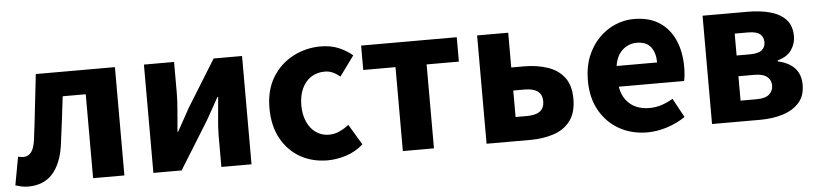

<svg xmlns="http://www.w3.org/2000/svg" viewBox="-40 -780 4238 996"><g transform="rotate(-5 2079.5 -282.0)"><path d="M73 14Q54 14 38.5 10.5Q23 7 7 2L34 -145Q41 -144 47.5 -142.5Q54 -141 62 -141Q86 -141 102 -160.5Q118 -180 124 -227Q135 -311 144 -396Q153 -481 163 -564H575V0H412V-437H292Q284 -373 276.5 -309.5Q269 -246 260 -182Q246 -88 200 -37Q154 14 73 14Z M726 0V-564H883V-402Q883 -360 878 -306.5Q873 -253 869 -201H872Q886 -227 905.5 -261Q925 -295 938 -320L1089 -564H1237V0H1080V-162Q1080 -204 1085.5 -257.5Q1091 -311 1095 -363H1091Q1077 -338 1058 -303.5Q1039 -269 1025 -245L873 0Z M1633 14Q1554 14 1491.5 -21Q1429 -56 1392 -122.5Q1355 -189 1355 -282Q1355 -376 1395.5 -442Q1436 -508 1503 -543Q1570 -578 1647 -578Q1699 -578 1740 -561Q1781 -544 1812 -517L1736 -413Q1716 -430 1697 -438Q1678 -446 1657 -446Q1616 -446 1585.5 -426Q1555 -406 1538 -369Q1521 -332 1521 -282Q1521 -233 1538 -195.5Q1555 -158 1584.5 -138Q1614 -118 1651 -118Q1680 -118 1706 -130Q1732 -142 1755 -160L1819 -53Q1778 -17 1728.5 -1.5Q1679 14 1633 14Z M2025 0V-437H1857V-564H2355V-437H2187V0Z M2461 0V-564H2623V-383H2689Q2757 -383 2812 -364.5Q2867 -346 2898.5 -304.5Q2930 -263 2930 -193Q2930 -122 2898.5 -79.5Q2867 -37 2812 -18.5Q2757 0 2689 0ZM2623 -125H2681Q2728 -125 2750.5 -142Q2773 -159 2773 -194Q2773 -228 2750.5 -245.5Q2728 -263 2681 -263H2623Z M3298 14Q3217 14 3153 -21.5Q3089 -57 3051 -123Q3013 -189 3013 -282Q3013 -351 3035 -405.5Q3057 -460 3095 -499Q3133 -538 3180.5 -558Q3228 -578 3278 -578Q3358 -578 3411 -543Q3464 -508 3490.5 -447Q3517 -386 3517 -308Q3517 -285 3515 -265.5Q3513 -246 3510 -235H3170Q3177 -193 3198 -165.5Q3219 -138 3249.5 -124.5Q3280 -111 3319 -111Q3352 -111 3381.5 -120.5Q3411 -130 3442 -148L3496 -49Q3454 -20 3401.5 -3Q3349 14 3298 14ZM3168 -343H3379Q3379 -392 3356 -423Q3333 -454 3281 -454Q3255 -454 3231 -441.5Q3207 -429 3190.5 -405Q3174 -381 3168 -343Z M3635 0V-564H3872Q3935 -564 3986.5 -550Q4038 -536 4068 -504Q4098 -472 4098 -416Q4098 -379 4076 -346Q4054 -313 4003 -299V-294Q4039 -286 4065 -270Q4091 -254 4106 -227.5Q4121 -201 4121 -162Q4121 -104 4089 -68.5Q4057 -33 4004 -16.5Q3951 0 3886 0ZM3793 -343H3862Q3905 -343 3924 -358Q3943 -373 3943 -399Q3943 -426 3924.5 -441.5Q3906 -457 3863 -457H3793ZM3793 -108H3877Q3923 -108 3943 -126.5Q3963 -145 3963 -173Q3963 -200 3942 -217.5Q3921 -235 3875 -235H3793Z"/></g></svg>

Font: Noto Sans JP ExtraBold
Style: Regular
Weight: 800
Designer: Ryoko NISHIZUKA  (kana, bopomofo & ideographs); Paul D. Hunt (Latin, Greek & Cyrillic); Sandoll Communications , Soo-you
Foundry: Adobe
Version: Version 2.004-H2;hotconv 1.0.118;makeotfexe 2.5.65603